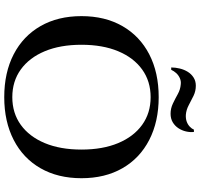

<svg xmlns="http://www.w3.org/2000/svg" viewBox="-39 -890 943 905"><g transform="rotate(90 432.5 -437.5)"><path d="M438 -714Q553 -714 639.5 -669.5Q726 -625 773 -543Q820 -461 820 -350Q820 -239 773 -157Q726 -75 639.5 -30.5Q553 14 438 14Q322 14 236 -30.5Q150 -75 103 -157Q56 -239 56 -350Q56 -461 103 -543Q150 -625 236 -669.5Q322 -714 438 -714ZM438 -24Q513 -24 568.5 -64Q624 -104 654.5 -177Q685 -250 685 -350Q685 -450 654.5 -523Q624 -596 568.5 -636Q513 -676 438 -676Q363 -676 307.5 -636Q252 -596 221.5 -523Q191 -450 191 -350Q191 -250 221.5 -177Q252 -104 307.5 -64Q363 -24 438 -24ZM298 -773H309Q315 -786 324.5 -796.5Q334 -807 348 -813.5Q362 -820 378 -818Q402 -816 423.5 -804Q445 -792 468 -781Q491 -770 516 -770Q539 -770 556 -780Q573 -790 584 -806.5Q595 -823 599.5 -842.5Q604 -862 602 -880H591Q587 -870 577 -860.5Q567 -851 553 -846Q539 -841 521 -842Q497 -844 475 -856Q453 -868 431 -878.5Q409 -889 384 -889Q362 -889 345.5 -878.5Q329 -868 318.5 -851Q308 -834 303 -813.5Q298 -793 298 -773Z"/></g></svg>

Font: Cinzel SemiBold
Style: Regular
Weight: 600
Designer: Natanael Gama
Version: Version 2.000